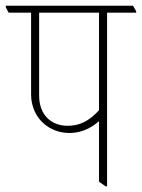

<svg xmlns="http://www.w3.org/2000/svg" viewBox="-40 -642 493 667"><path d="M201 -180C239 -180 273 -194 304 -221V-11L326 5H332V-598H433V-603L422 -622H-20V-617L-10 -598H68V-313C68 -272 86 -234 114 -211C137 -192 167 -180 201 -180ZM96 -309V-598H304V-259C269 -221 236 -205 195 -205C136 -205 96 -245 96 -309Z"/></svg>

Font: Noto Serif Devanagari Condensed Thin
Style: Regular
Weight: 100
Width: 3
Designer: Universal Thirst, Indian Type Foundry and the Monotype Design Team
Foundry: Monotype Imaging Inc.
Version: Version 2.004